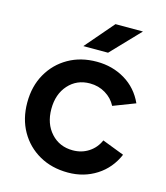

<svg xmlns="http://www.w3.org/2000/svg" viewBox="-107 -783 759 878"><g transform="rotate(15 272.0 -344.0)"><path d="M296 12Q219 12 160 -21.5Q101 -55 67.5 -114Q34 -173 34 -250Q34 -327 67.5 -386Q101 -445 159.5 -478.5Q218 -512 294 -512Q368 -512 427.5 -476.5Q487 -441 517 -375L413 -335Q396 -368 363 -388Q330 -408 289 -408Q227 -408 187.5 -364Q148 -320 148 -250Q148 -180 188 -136Q228 -92 291 -92Q333 -92 366 -113.5Q399 -135 415 -172L519 -132Q490 -64 430.5 -26Q371 12 296 12ZM215 -565 331 -700H461L332 -565Z"/></g></svg>

Font: Figtree SemiBold
Style: Regular
Weight: 600
Designer: Erik Kennedy
Foundry: Erik Kennedy
Version: Version 2.001; ttfautohint (v1.8.4.7-5d5b);gftools[0.9.27]